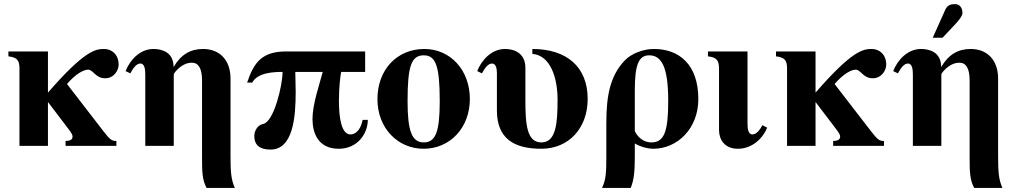

<svg xmlns="http://www.w3.org/2000/svg" viewBox="-20 -712 4952 937"><path d="M214 -461H21V-437C60 -432 75 -421 75 -379V0H214V-213H215L313 -84C327 -66 334 -54 334 -47C334 -35 330 -25 300 -24V0H548V-24C526 -24 517 -30 486 -70L307 -302C348 -350 387 -372 410 -372C435 -372 446 -330 493 -330C537 -330 559 -370 559 -396C559 -446 526 -473 488 -473C446 -473 392 -465 214 -260Z M828 0V-348C828 -352 834 -361 845 -372C867 -394 891 -406 916 -406C949 -406 966 -378 966 -319V53C966 129 967 165 988 205H1126C1108 165 1105 127 1105 52V-328C1105 -418 1053 -473 971 -473C910 -473 863 -446 828 -386H827C827 -456 772 -473 729 -473C663 -473 614 -419 593 -365L616 -354C629 -378 645 -402 665 -402C687 -402 689 -370 689 -346V0Z M1762 -361V-461H1377C1258 -461 1219 -407 1186 -309H1211C1238 -359 1319 -361 1359 -361C1359 -297 1317 -117 1264 -107C1236 -102 1221 -72 1221 -48C1221 -4 1248 18 1300 18C1410 18 1423 -139 1423 -262C1423 -306 1421 -340 1421 -361H1555C1539 -299 1505 -204 1505 -131C1505 -64 1532 14 1633 14C1725 14 1775 -60 1775 -127H1750C1737 -66 1707 -56 1690 -56C1646 -56 1634 -139 1634 -219C1634 -283 1641 -345 1645 -361Z M2051 -473C1919 -473 1822 -374 1822 -228C1822 -86 1922 14 2047 14C2176 14 2273 -88 2273 -229C2273 -371 2177 -473 2051 -473ZM2048 -442C2107 -442 2126 -389 2126 -218C2126 -69 2106 -17 2048 -17C1990 -17 1969 -73 1969 -218C1969 -389 1987 -442 2048 -442Z M2544 -381C2544 -454 2488 -473 2445 -473C2379 -473 2330 -419 2309 -365L2332 -354C2345 -378 2361 -402 2381 -402C2400 -402 2405 -378 2405 -355V-173C2405 -36 2488 14 2622 14C2756 14 2848 -87 2848 -229C2848 -387 2744 -473 2578 -473V-449C2668 -442 2701 -329 2701 -226C2701 -111 2694 -17 2622 -17C2551 -17 2544 -105 2544 -225Z M3168 14C3287 14 3388 -86 3388 -228C3388 -398 3294 -473 3171 -473C3120 -473 3061 -451 3029 -417C2959 -344 2939 -248 2939 -113V55C2939 131 2937 166 2918 205H3058C3074 166 3078 124 3078 54V-12C3106 5 3143 14 3169 14ZM3078 -271C3078 -394 3096 -442 3148 -442C3207 -442 3241 -389 3241 -220C3241 -71 3222 -17 3159 -17C3145 -17 3103 -21 3078 -72Z M3628 -461H3435V-437C3475 -432 3489 -421 3489 -376V-77C3489 -31 3516 14 3581 14C3651 14 3703 -37 3724 -89L3701 -101C3688 -78 3672 -56 3652 -56C3630 -56 3628 -88 3628 -112Z M3960 -461H3767V-437C3806 -432 3821 -421 3821 -379V0H3960V-213H3961L4059 -84C4073 -66 4080 -54 4080 -47C4080 -35 4076 -25 4046 -24V0H4294V-24C4272 -24 4263 -30 4232 -70L4053 -302C4094 -350 4133 -372 4156 -372C4181 -372 4192 -330 4239 -330C4283 -330 4305 -370 4305 -396C4305 -446 4272 -473 4234 -473C4192 -473 4138 -465 3960 -260Z M4532 -528H4580L4643 -595C4662 -616 4677 -635 4677 -648C4677 -674 4664 -692 4640 -692C4620 -692 4603 -687 4593 -664ZM4872 205C4854 165 4851 127 4851 52V-328C4851 -418 4799 -473 4717 -473C4656 -473 4609 -446 4574 -386H4573C4573 -456 4518 -473 4475 -473C4409 -473 4360 -419 4339 -365L4362 -354C4375 -378 4391 -402 4411 -402C4433 -402 4435 -370 4435 -346V0H4574V-348C4574 -352 4580 -361 4591 -372C4613 -394 4637 -406 4662 -406C4695 -406 4712 -378 4712 -319V53C4712 129 4713 165 4734 205Z"/></svg>

Font: STIXGeneral
Style: Bold
Weight: 700
Designer: MicroPress Inc., with final additions and corrections provided by Coen Hoffman, Elsevier (retired)
Version: Version 1.1.0